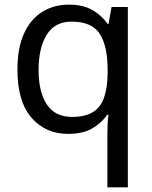

<svg xmlns="http://www.w3.org/2000/svg" viewBox="-20 -566 655 826"><path d="M442 11Q442 -7 443 -31Q444 -55 447 -72H441Q418 -38 377.5 -14Q337 10 273 10Q176 10 115.5 -59.5Q55 -129 55 -267Q55 -359 83 -421Q111 -483 161 -514.5Q211 -546 276 -546Q339 -546 379 -522Q419 -498 443 -463H447L460 -536H530V240H442ZM290 -63Q345 -63 378.5 -83Q412 -103 427 -144.5Q442 -186 443 -248V-266Q443 -368 409 -420.5Q375 -473 288 -473Q216 -473 181 -416.5Q146 -360 146 -265Q146 -170 181.5 -116.5Q217 -63 290 -63Z"/></svg>

Font: guzrati115
Style: Regular
Weight: 400
Designer: Jelle Bosma - Monotype Design Team, Universal Thirst
Foundry: Monotype Imaging Inc.
Version: Version 2.102